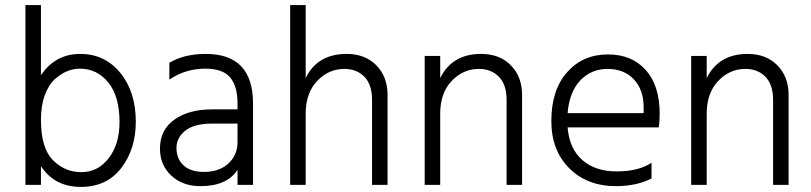

<svg xmlns="http://www.w3.org/2000/svg" viewBox="-20 -727 3191 755"><path d="M300 -50C256.7 -50 219.3 -65.8 188 -97.5C156.7 -129.2 141 -182 141 -256C141 -293.3 146.2 -325.8 156.5 -353.5C166.8 -381.2 180.2 -402.2 196.5 -416.5C212.8 -430.8 229.2 -441.2 245.5 -447.5C261.8 -453.8 278 -457 294 -457C339.3 -457 376.7 -438.8 406 -402.5C435.3 -366.2 450 -314.3 450 -247C450 -189 435.8 -141.7 407.5 -105C379.2 -68.3 343.3 -50 300 -50ZM141 -707H80V0H141V-74C176.3 -19.3 228.7 8 298 8C366 8 419 -16.8 457 -66.5C495 -116.2 514 -176.7 514 -248C514 -326.7 493.7 -390.8 453 -440.5C412.3 -490.2 360 -515 296 -515C230 -515 178.3 -487 141 -431Z M914 -241V-168C914 -134 902 -106 878 -84C854 -62 822 -51 782 -51C746.7 -51 719.8 -59.7 701.5 -77C683.2 -94.3 674 -117 674 -145C674 -172.3 685.7 -195.2 709 -213.5C732.3 -231.8 767.7 -241 815 -241ZM646 -414C688 -442.7 735.3 -457 788 -457C833.3 -457 865.7 -445.5 885 -422.5C904.3 -399.5 914 -365.3 914 -320V-297H815C753 -297 703.2 -283.5 665.5 -256.5C627.8 -229.5 609 -191.7 609 -143C609 -99.7 623.8 -64.2 653.5 -36.5C683.2 -8.8 721.3 5 768 5C837.3 5 886 -16.3 914 -59V0H975V-320C975 -450 913 -515 789 -515C732.3 -515 684.7 -503.3 646 -480Z M1182 -707H1121V0H1182V-280C1182 -334 1197 -376.8 1227 -408.5C1257 -440.2 1292.7 -456 1334 -456C1366.7 -456 1393 -445.7 1413 -425C1433 -404.3 1443 -374.3 1443 -335V0H1504V-354C1504 -401.3 1489.3 -440 1460 -470C1430.7 -500 1391.7 -515 1343 -515C1266.3 -515 1212.7 -483.3 1182 -420Z M1711 -507H1650V0H1711V-280C1711 -334 1726 -376.8 1756 -408.5C1786 -440.2 1821.7 -456 1863 -456C1895.7 -456 1922 -445.7 1942 -425C1962 -404.3 1972 -374.3 1972 -335V0H2033V-354C2033 -401.3 2018.3 -440 1989 -470C1959.7 -500 1920.7 -515 1872 -515C1796 -515 1742.3 -483.3 1711 -420Z M2511 -282H2212C2216.7 -338 2233.3 -381 2262 -411C2290.7 -441 2326.3 -456 2369 -456C2412.3 -456 2446.8 -442.3 2472.5 -415C2498.2 -387.7 2511 -351 2511 -305ZM2542 -87C2508 -64.3 2462.3 -53 2405 -53C2349 -53 2304 -67.8 2270 -97.5C2236 -127.2 2216.7 -170 2212 -226H2570C2572.7 -239.3 2574 -257.3 2574 -280C2574 -354 2555.7 -411.3 2519 -452C2482.3 -492.7 2433 -513 2371 -513C2305 -513 2251.3 -489.7 2210 -443C2168.7 -396.3 2148 -332.3 2148 -251C2148 -174.3 2171.5 -112.5 2218.5 -65.5C2265.5 -18.5 2326.7 5 2402 5C2455.3 5 2502 -5 2542 -25Z M2759 -507H2698V0H2759V-280C2759 -334 2774 -376.8 2804 -408.5C2834 -440.2 2869.7 -456 2911 -456C2943.7 -456 2970 -445.7 2990 -425C3010 -404.3 3020 -374.3 3020 -335V0H3081V-354C3081 -401.3 3066.3 -440 3037 -470C3007.7 -500 2968.7 -515 2920 -515C2844 -515 2790.3 -483.3 2759 -420Z"/></svg>

Font: Hind Light
Style: Regular
Weight: 300
Designer: Manushi Parikh, Satya Rajpurohit
Foundry: Indian Type Foundry
Version: Version 1.201;PS 1.0;hotconv 1.0.78;makeotf.lib2.5.61930; tt